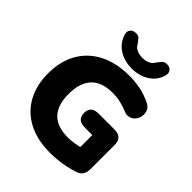

<svg xmlns="http://www.w3.org/2000/svg" viewBox="-257 -1097 1261 1261"><g transform="rotate(45 373.5 -467.0)"><path d="M412 -760Q342 -760 291.5 -793Q241 -826 224 -880Q214 -907 226 -924.5Q238 -942 260 -944Q289 -948 301.5 -932.5Q314 -917 324 -905Q335 -881 358.5 -870Q382 -859 412 -859Q442 -859 465 -870Q488 -881 500 -905Q510 -917 522.5 -932Q535 -947 564 -944Q586 -942 597.5 -925Q609 -908 600 -880Q584 -826 533 -793Q482 -760 412 -760ZM424 11Q303 11 218.5 -34Q134 -79 90 -160Q46 -241 46 -349Q46 -461 92.5 -543.5Q139 -626 226.5 -671Q314 -716 436 -716Q486 -716 538 -706Q590 -696 640 -671Q666 -659 675.5 -637.5Q685 -616 682 -592Q679 -568 664.5 -549.5Q650 -531 627.5 -524Q605 -517 576 -530Q546 -543 511 -551Q476 -559 437 -559Q336 -559 286.5 -505.5Q237 -452 237 -349Q237 -143 435 -143Q482 -143 538 -157V-268H468Q397 -268 397 -333Q397 -397 468 -397H616Q688 -397 688 -325V-104Q688 -73 676 -52.5Q664 -32 636 -23Q589 -7 534 2Q479 11 424 11Z"/></g></svg>

Font: Chiron GoRound TC H
Style: Regular
Weight: 900
Designer: Ryoko NISHIZUKA 西塚涼子 (kana, bopomofo & ideographs); Paul D. Hunt (Latin, Greek & Cyrillic); Sandoll Communications 산돌커뮤니
Foundry: Adobe
Version: Version 1.000;hotconv 1.1.1;makeotfexe 2.6.0